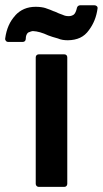

<svg xmlns="http://www.w3.org/2000/svg" viewBox="-79 -714 393 734"><path d="M69.3 0.5Q64.5 0.5 61 -2.9Q57.6 -6.3 57.6 -11.2V-494.6Q57.6 -500 61 -503.2Q64.5 -506.3 69.3 -506.3H166.5Q171.9 -506.3 175 -503.2Q178.2 -500 178.2 -494.6V-11.2Q178.2 -6.3 175 -2.9Q171.9 0.5 166.5 0.5ZM-47.4 -553.7Q-53.2 -553.7 -56.6 -557.9Q-60.1 -562 -59.1 -567.4Q-51.8 -621.6 -20.5 -654.8H-21Q9.3 -688 57.1 -688Q78.6 -688 95.2 -683.1H94.7Q113.8 -676.8 128.9 -669.9V-670.4Q138.2 -666 146 -662.8Q153.8 -659.7 161.1 -657.2Q170.9 -652.3 183.1 -652.3Q193.8 -651.9 203.1 -658.2Q210.9 -664.6 215.3 -684.6Q216.3 -688.5 219.7 -691.2Q223.1 -693.8 227.1 -693.8H282.2Q287.6 -693.8 291.3 -690.2Q294.9 -686.5 293.9 -681.2Q287.6 -634.3 261.2 -599.1Q247.1 -579.1 227.3 -569.8Q207.5 -560.5 180.7 -560.1Q170.9 -560.1 161.1 -561.5Q151.4 -563 142.6 -566.9Q130.4 -570.3 121.6 -573Q112.8 -575.7 105.5 -578.6Q72.3 -594.2 46.9 -595.2Q43.9 -595.2 38.8 -593.5Q33.7 -591.8 28.3 -589.4Q19.5 -581.5 19.5 -565.4Q19.5 -560.5 16.4 -557.1Q13.2 -553.7 7.8 -553.7Z"/></svg>

Font: Alte DIN 1451 Mittelschrift
Style: Bold
Weight: 700
Designer: Peter Wiegel
Foundry: Peter Wiegel
Version: Version 1.003